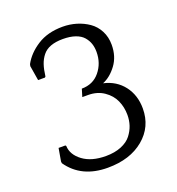

<svg xmlns="http://www.w3.org/2000/svg" viewBox="-124 -766 807 877"><g transform="rotate(-20 279.0 -327.0)"><path d="M106.9 -147Q108.4 -104.5 150.4 -73.2Q192.4 -42 262.2 -42Q305.2 -42 337.2 -55.2Q369.1 -68.4 386 -90.3Q402.8 -112.3 410.4 -135.7Q418 -159.2 418 -185.1Q418 -222.7 403.6 -255.1Q389.2 -287.6 356.9 -309.8Q324.7 -332 279.8 -332H252L263.2 -369.1Q318.4 -369.1 351.1 -409.2Q383.8 -449.2 383.8 -503.9Q383.8 -525.9 377.7 -544.2Q371.6 -562.5 357.9 -578.4Q344.2 -594.2 319.1 -603Q293.9 -611.8 258.8 -611.8Q224.1 -611.8 199.5 -602.8Q174.8 -593.8 160.2 -575.4Q145.5 -557.1 137.7 -533.9Q129.9 -510.7 126 -478L122.1 -474.1H88.9L77.1 -545.9L79.1 -555.2Q103.5 -600.6 153.8 -632.8Q204.1 -665 276.9 -665Q311.5 -665 343.8 -655.3Q376 -645.5 402.3 -627.2Q428.7 -608.9 444.3 -578.9Q460 -548.8 460 -511.2Q460 -454.1 430.2 -414.1Q400.4 -374 362.8 -358.9Q423.8 -345.2 459 -299.3Q494.1 -253.4 494.1 -189Q494.1 -100.1 427.2 -44.4Q360.4 11.2 252 11.2Q124.5 11.2 61 -80.1L60.1 -88.9L70.8 -150.9H104Z"/></g></svg>

Font: Quattrocento Roman
Style: Regular
Weight: 400
Designer: Pablo Impallari
Foundry: Pablo Impallari. www.impallari.com Igino Marini. www.ikern.com
Version: Version 1.000